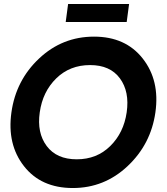

<svg xmlns="http://www.w3.org/2000/svg" viewBox="-20 -946 847 976"><path d="M326.2 -925.8H636.2L624 -834H314ZM350.1 9.8Q189 9.8 102.1 -101.1Q15.1 -211.9 38.1 -375Q61 -538.1 179 -648.9Q296.9 -759.8 458 -759.8Q618.2 -759.8 705.6 -648.4Q793 -537.1 770 -375Q747.1 -212.9 628.7 -101.6Q510.3 9.8 350.1 9.8ZM624 -375Q639.2 -480 589.6 -547.6Q540 -615.2 438 -615.2Q335 -615.2 265.9 -547.6Q196.8 -480 182.1 -375Q167 -271 217.5 -203.6Q268.1 -136.2 370.1 -136.2Q472.2 -136.2 540.5 -203.6Q608.9 -271 624 -375Z"/></svg>

Font: Oakes Grotesk
Style: Bold Italic
Weight: 700
Designer: Samuel Oakes
Foundry: Samuel Oakes
Version: Version 1.0 | wf-rip DC20170320